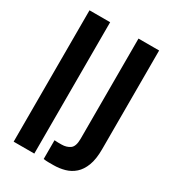

<svg xmlns="http://www.w3.org/2000/svg" viewBox="-173 -792 792 886"><g transform="rotate(30 223.0 -349.0)"><path d="M40 -700H150V0H40ZM200 -100Q209 -99 219 -99Q229 -99 238 -99Q264 -99 282.5 -112Q301 -125 301 -166V-700H411V-174Q411 -121 398 -87Q385 -53 363 -33.5Q341 -14 312.5 -6Q284 2 253 2Q238 2 226 2Q214 2 200 0Z"/></g></svg>

Font: BebasNeueW03-Regular
Style: Regular
Weight: 400
Designer: Ryoichi Tsunekawa
Foundry: Ryoichi Tsunekawa
Version: Version 1.30